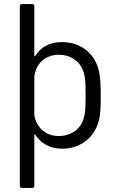

<svg xmlns="http://www.w3.org/2000/svg" viewBox="-20 -720 569 940"><path d="M462 -381C442 -458 376 -514 283 -514C221 -514 179 -488 153 -447C151 -444 148 -444 148 -448V-690C148 -696 144 -700 138 -700H87C81 -700 77 -696 77 -690V190C77 196 81 200 87 200H138C144 200 148 196 148 190V-59C148 -63 151 -64 153 -60C179 -19 223 8 285 8C375 8 444 -48 464 -131C473 -164 473 -201 473 -252C473 -305 472 -345 462 -381ZM392 -150C382 -95 333 -54 268 -54C201 -54 160 -98 149 -150V-152C149 -154 148 -155 148 -156V-349C149 -350 149 -350 149 -351C149 -352 149 -354 150 -355C150 -357 150 -359 151 -362C163 -412 204 -452 268 -452C334 -452 381 -410 392 -356C397 -337 399 -323 399 -253C399 -184 397 -170 392 -150Z"/></svg>

Font: Elastic
Style: elastic
Weight: 400
Designer: Jeremy Tribby
Foundry: Tribby Type
Version: Version 1.422;hotconv 1.0.109;makeotfexe 2.5.65596